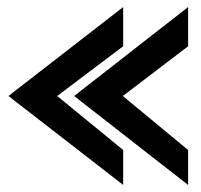

<svg xmlns="http://www.w3.org/2000/svg" viewBox="-20 -554 570 544"><path d="M4 -282 329 -30V-129L142 -282L329 -423V-534ZM190 -282 513 -30V-129L328 -282L513 -423V-534Z"/></svg>

Font: Charger Pro
Style: Blk
Weight: 900
Designer: Jasper
Foundry: Cannot Into Space Fonts
Version: Version 1.09